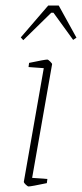

<svg xmlns="http://www.w3.org/2000/svg" viewBox="-20 -664 296 693"><path d="M66 -8 138 -418 83 -422 85 -437Q142 -449 151 -449Q154 -449 161.5 -441.5Q169 -434 168 -432L96 -22L151 -18L149 -3Q92 9 83 9Q80 9 73 2.5Q66 -4 66 -8ZM55 -529 154 -644H192L256 -528L244 -520L173 -618H165L64 -519Z"/></svg>

Font: Grenze Thin
Style: Italic
Weight: 250
Italic angle: -10°
Designer: Renata Polastri
Foundry: Omnibus-Type
Version: Version 1.002; ttfautohint (v1.8)